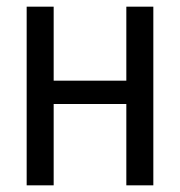

<svg xmlns="http://www.w3.org/2000/svg" viewBox="-20 -556 540 576"><path d="M60 -536H141V-314H359V-536H440V0H359V-244H141V0H60Z"/></svg>

Font: Noto Sans Mono UI Cond
Style: Regular
Weight: 400
Width: 3
Monospace: yes
Designer: Monotype Design team
Foundry: Monotype Imaging Inc.
Version: Version 1.000